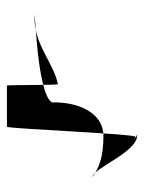

<svg xmlns="http://www.w3.org/2000/svg" viewBox="51 -496 426 569"><g transform="rotate(90 264.5 -211.0)"><path d="M283 -152C259 -104 -43 -100 36 -100C113 -100 169 -158 229 -169C232 -169 231 -18 233 -18H355C361 -18 376 -399 385 -399C397 -399 371 -404 381 -404C430 -404 478 -274 504 -271C479 -290 447 -304 382 -304C313 -304 281 -228 283 -152Z"/></g></svg>

Font: Recovery
Style: Regular
Weight: 400
Version: Version 0.27